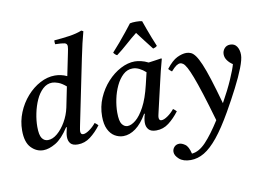

<svg xmlns="http://www.w3.org/2000/svg" viewBox="-98 -908 1813 1317"><g transform="rotate(-10 808.5 -249.5)"><path d="M330 -117H325Q278 -44 231 -16.5Q184 11 145 11Q97 11 60.5 -27Q24 -65 24 -147Q24 -212 48.5 -272Q73 -332 114.5 -379Q156 -426 207 -453Q258 -480 310 -480Q330 -480 351.5 -475.5Q373 -471 394 -461L426 -617Q429 -631 431 -643Q433 -655 433 -662Q433 -681 415.5 -685.5Q398 -690 350 -691Q349 -698 348.5 -704.5Q348 -711 349 -718Q403 -722 454.5 -729.5Q506 -737 543 -752L556 -745Q546 -708 535.5 -664Q525 -620 514 -565L421 -111Q420 -104 417.5 -92.5Q415 -81 415 -72Q415 -50 433 -50Q450 -50 476 -68Q502 -86 523 -112Q536 -103 546 -92Q512 -47 472.5 -17Q433 13 385 13Q349 13 334 -4.5Q319 -22 319 -51Q319 -65 322 -80Q325 -95 330 -117ZM350 -249 379 -392Q350 -417 325.5 -426Q301 -435 284 -435Q247 -435 218 -408Q189 -381 170 -338.5Q151 -296 141 -247Q131 -198 131 -154Q131 -97 146.5 -74.5Q162 -52 188 -52Q221 -52 254 -80Q287 -108 313 -153Q339 -198 350 -249Z M702 11Q671 11 643 -5.5Q615 -22 598 -57Q581 -92 581 -147Q581 -215 607 -275Q633 -335 675 -381Q717 -427 767.5 -453.5Q818 -480 867 -480Q886 -480 910 -474.5Q934 -469 960 -456Q981 -459 1003.5 -462Q1026 -465 1050 -469L1053 -465Q1041 -423 1032 -385.5Q1023 -348 1014 -309L968 -111Q967 -104 964 -93Q961 -82 961 -72Q961 -63 965 -57Q969 -51 979 -51Q996 -51 1022 -69Q1048 -87 1069 -113Q1082 -104 1092 -93Q1058 -48 1019 -18Q980 12 931 12Q894 12 878 -6.5Q862 -25 862 -53Q862 -80 873 -115H868Q831 -51 788.5 -20Q746 11 702 11ZM934 -393Q913 -412 890 -423.5Q867 -435 843 -435Q806 -435 777 -408Q748 -381 728 -338.5Q708 -296 698 -247.5Q688 -199 688 -155Q688 -95 704 -73.5Q720 -52 742 -52Q768 -52 799.5 -77.5Q831 -103 861.5 -159.5Q892 -216 914 -309ZM1035 -559Q1029 -553 1022 -550Q1015 -547 1007 -545Q982 -577 956.5 -610Q931 -643 910 -671Q874 -643 835 -608Q796 -573 756 -543Q750 -545 742.5 -552Q735 -559 732 -565Q756 -591 784 -624Q812 -657 838 -689.5Q864 -722 880 -743Q897 -747 923 -747Q949 -747 965 -743Q974 -717 986 -684Q998 -651 1011 -618Q1024 -585 1035 -559Z M1144 211Q1194 207 1242.5 155.5Q1291 104 1348 14Q1315 -101 1290.5 -177.5Q1266 -254 1248 -301Q1230 -348 1216.5 -372.5Q1203 -397 1192 -405Q1181 -413 1171 -413Q1159 -413 1144.5 -403.5Q1130 -394 1107 -368Q1100 -373 1094.5 -378Q1089 -383 1084 -389Q1125 -442 1160.5 -459Q1196 -476 1225 -476Q1242 -476 1257.5 -469Q1273 -462 1288.5 -440.5Q1304 -419 1322 -377Q1340 -335 1362 -266Q1384 -197 1413 -93Q1459 -175 1489 -244Q1519 -313 1527 -345Q1505 -359 1490.5 -379Q1476 -399 1476 -422Q1476 -445 1491 -462.5Q1506 -480 1531 -480Q1562 -480 1577.5 -456.5Q1593 -433 1593 -398Q1593 -367 1570.5 -309Q1548 -251 1510.5 -178Q1473 -105 1429 -28Q1370 75 1320 136.5Q1270 198 1224 225.5Q1178 253 1129 253Q1077 253 1049 228Q1021 203 1021 178Q1021 158 1034.5 143.5Q1048 129 1070 129Q1087 129 1109.5 144.5Q1132 160 1144 211Z"/></g></svg>

Font: Tiro Kannada
Style: Italic
Weight: 400
Italic angle: -11°
Designer: Kannada: John Hudson & Fiona Ross, assisted by Kaja Sojewska. Latin: John Hudson with Paul Hanslow, assisted by Kaja Soj
Foundry: Tiro Typeworks Ltd.
Version: Version 1.52